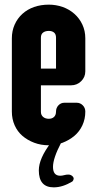

<svg xmlns="http://www.w3.org/2000/svg" viewBox="-20 -614 418 826"><path d="M221 -452Q221 -467 212.5 -474Q204 -481 190 -481Q175 -481 165.5 -474Q156 -467 156 -452V-319H221ZM347 -134Q347 -102 334.5 -75Q322 -48 300 -29.5Q278 -11 249.5 0Q221 11 190 11Q156 11 127 0Q98 -11 76.5 -29.5Q55 -48 43 -75Q31 -102 31 -134V-449Q31 -481 43 -508Q55 -535 76.5 -554.5Q98 -574 127 -584Q156 -594 190 -594Q221 -594 249.5 -584Q278 -574 300 -554.5Q322 -535 334.5 -508Q347 -481 347 -449V-307Q347 -282 329 -264.5Q311 -247 286 -247H156V-133Q156 -119 165.5 -111Q175 -103 190 -103Q204 -103 212.5 -111Q221 -119 221 -134Q221 -150 231.5 -161Q242 -172 257 -172H310Q325 -172 336 -161Q347 -150 347 -134ZM291 167Q271 179 251 185.5Q231 192 211 192Q147 192 147 119Q147 68 199 0H243Q208 67 208 104Q208 142 239 142Q247 142 256 139.5Q265 137 274 137Q283 137 290 142.5Q297 148 297 155Q297 157 295.5 160.5Q294 164 291 167Z"/></svg>

Font: H.H. Samuel
Style: Regular
Weight: 900
Width: 1
Designer: deFharo
Foundry: deFharo
Version: Version 1.009